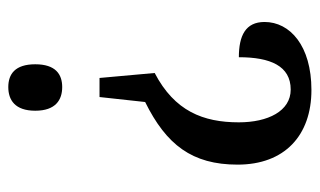

<svg xmlns="http://www.w3.org/2000/svg" viewBox="-174 -590 771 463"><g transform="rotate(90 211.5 -358.5)"><path d="M156 -346 168 -213H214L226 -323C329 -374 377 -436 377 -546C377 -659 307 -724 197 -724C90 -724 33 -672 33 -611C33 -565 66 -549 118 -549C118 -625 139 -674 196 -674C248 -674 275 -619 275 -549C275 -463 248 -394 156 -346ZM190 7C221 7 247 -9 247 -58C247 -107 221 -123 190 -123C159 -123 135 -107 135 -58C135 -9 159 7 190 7Z"/></g></svg>

Font: Noto Serif Ethiopic ExtraCondensed Medium
Style: Regular
Weight: 500
Width: 2
Designer: Monotype Design Team
Foundry: Monotype Imaging Inc.
Version: Version 2.102